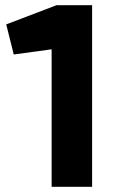

<svg xmlns="http://www.w3.org/2000/svg" viewBox="-20 -720 459 740"><path d="M179 0V-530L33 -510L4 -626L198 -700H335V0Z"/></svg>

Font: REM Medium SemiBold
Style: Regular
Weight: 600
Version: Version 1.005;gftools[0.9.28]